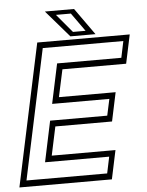

<svg xmlns="http://www.w3.org/2000/svg" viewBox="-74 -894 719 941"><g transform="rotate(-5 285.0 -424.0)"><path d="M-17 0 132 -700H587L557 -558.5H243.5L214.5 -424H493.5L463.5 -282.5H184.5L154.5 -141.5H468L438 0ZM20.5 -31H417.5L434.5 -112H119L161.5 -313H442.5L460 -394H178.5L220 -589.5H536L553 -670.5H156.5ZM420 -716H296.5L182.5 -848H326ZM373 -736.5 308.5 -827H235L311 -736.5Z"/></g></svg>

Font: Tourney Thin Light
Style: Italic
Weight: 300
Italic angle: -12°
Version: Version 1.015